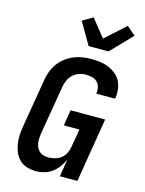

<svg xmlns="http://www.w3.org/2000/svg" viewBox="-144 -1082 889 1175"><g transform="rotate(15 300.0 -494.5)"><path d="M202 8Q173 8 146 0Q119 -8 99 -26.5Q79 -45 68 -70.5Q57 -96 52.5 -123.5Q48 -151 49.5 -180Q51 -209 56 -238L107 -543Q111 -570 121 -597.5Q131 -625 148.5 -649.5Q166 -674 190 -692.5Q214 -711 241 -722.5Q268 -734 297 -738.5Q326 -743 353 -743Q382 -743 409.5 -739.5Q437 -736 461.5 -726Q486 -716 507 -699.5Q528 -683 540.5 -660.5Q553 -638 557 -610.5Q561 -583 557 -555L555 -546H436L437 -550Q440 -570 435 -589Q430 -608 416.5 -620.5Q403 -633 384 -637.5Q365 -642 345 -642Q323 -642 300.5 -634Q278 -626 261.5 -609Q245 -592 236 -570Q227 -548 224 -526L173 -222Q171 -206 170 -191Q169 -176 171.5 -161Q174 -146 180.5 -133Q187 -120 197.5 -110.5Q208 -101 222.5 -97Q237 -93 253 -93Q273 -93 294.5 -98.5Q316 -104 334 -118Q352 -132 361.5 -152Q371 -172 374 -192L394 -307H295L311 -407H530L463 0H352L370 -111Q359 -86 343 -63.5Q327 -41 304 -24Q281 -7 254.5 0.5Q228 8 202 8ZM316 -815 235 -954 300 -993 389 -882 516 -997 543 -973 571 -949 442 -815Z"/></g></svg>

Font: Iosevka Extended
Style: Bold Italic
Weight: 700
Width: 7
Italic angle: -9°
Monospace: yes
Designer: Belleve Invis
Foundry: Belleve Invis
Version: Version 32.5.0; ttfautohint (v1.8.4)